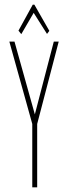

<svg xmlns="http://www.w3.org/2000/svg" viewBox="-20 -801 290 821"><path d="M118 0V-271L20 -623H42L129 -312L210 -623H231L139 -271V0ZM71 -655 59 -670 120 -781H127L191 -669L181 -656L124 -746Z"/></svg>

Font: Inconsolata UltraCondensed ExtraLight
Style: Regular
Weight: 200
Width: 1
Monospace: yes
Designer: Raph Levien, Cyreal, Brenton Simpson
Foundry: Raph Levien, Cyreal, Google
Version: Version 3.100; ttfautohint (v1.8.4.7-5d5b)